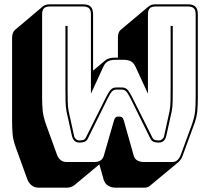

<svg xmlns="http://www.w3.org/2000/svg" viewBox="-20 -750 971 889"><path d="M544 -345Q560 -345 569.5 -335.5Q579 -326 593 -298L685 -114Q690 -104 697.5 -102Q705 -100 712 -100H717Q725 -100 732 -106.5Q739 -113 740 -121L765 -235Q769 -254 769.5 -284Q770 -314 770 -336V-630H780V-335Q780 -313 779.5 -283Q779 -253 775 -234L750 -121Q746 -105 737.5 -97.5Q729 -90 717 -90H710Q701 -90 691.5 -93.5Q682 -97 677 -107L585 -293Q572 -319 564 -327Q556 -335 544 -335H519Q507 -335 499 -327Q491 -319 478 -293L386 -107Q381 -97 371.5 -93.5Q362 -90 353 -90H346Q334 -90 325.5 -97.5Q317 -105 313 -121L288 -234Q284 -253 283.5 -283Q283 -313 283 -335V-630H293V-336Q293 -314 293.5 -284Q294 -254 298 -235L323 -121Q324 -113 331 -106.5Q338 -100 346 -100H351Q358 -100 365.5 -102Q373 -104 378 -114L470 -298Q484 -326 493.5 -335.5Q503 -345 519 -345ZM701 -720Q682 -720 673.5 -711.5Q665 -703 665 -684V-316L607 -442Q599 -459 586 -466Q573 -473 554 -473H512Q493 -473 480 -466Q467 -459 459 -442L401 -316V-684Q401 -703 392.5 -711.5Q384 -720 365 -720H211Q192 -720 183.5 -711.5Q175 -703 175 -684V-298Q175 -266 177.5 -238.5Q180 -211 193 -174L243 -36Q248 -20 259.5 -10Q271 0 287 0H419Q435 0 446 -7.5Q457 -15 461 -30L508 -193Q511 -203 515.5 -206.5Q520 -210 526 -210H535Q541 -210 545.5 -206.5Q550 -203 553 -193L599 -30Q603 -14 616 -7Q629 0 645 0H778Q794 0 803.5 -10.5Q813 -21 818 -36L868 -172Q881 -209 883.5 -236.5Q886 -264 886 -296V-684Q886 -703 877.5 -711.5Q869 -720 850 -720ZM325 107Q318 112 309 115.5Q300 119 290 119H158Q139 119 125 107Q111 95 105 76L55 -62Q41 -99 38.5 -127.5Q36 -156 36 -189V-575Q36 -588 39.5 -597Q43 -606 50 -612L179 -721Q184 -725 192.5 -727.5Q201 -730 211 -730H365Q389 -730 400 -719Q411 -708 411 -684V-423L467 -470Q475 -477 486.5 -480Q498 -483 512 -483H526V-575Q526 -588 529 -597Q532 -606 538 -611L539 -612L669 -721Q674 -725 682 -727.5Q690 -730 701 -730H850Q874 -730 885 -719Q896 -708 896 -684V-296Q896 -263 893.5 -234.5Q891 -206 877 -169L827 -33Q824 -23 819 -15Q814 -7 807 0L678 107Q672 113 665 116Q658 119 649 119H516Q496 119 481 110Q466 101 460 82L440 11Z"/></svg>

Font: Bungee Shade
Style: Regular
Weight: 400
Designer: David Jonathan Ross
Foundry: David Jonathan Ross
Version: Version 1.000;PS 1.0;hotconv 1.0.72;makeotf.lib2.5.5900